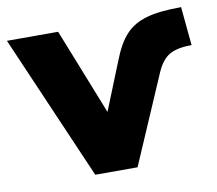

<svg xmlns="http://www.w3.org/2000/svg" viewBox="-75 -627 795 703"><g transform="rotate(-10 322.5 -275.0)"><path d="M-8.8 -539.1H181.6L308.6 -218.8L380.9 -398.4Q404.3 -459 434.1 -490.7Q463.9 -522.5 511.7 -536.1Q559.6 -549.8 640.6 -549.8L654.3 -406.2Q600.6 -406.2 571.8 -389.6Q543 -373 523.4 -328.1L381.8 0H224.6Z"/></g></svg>

Font: Min Sans Black
Style: Regular
Weight: 900
Designer: Jinseong-Kim, NotoSansCJK, Nunito
Foundry: Jinseong-Kim
Version: Version 1.000